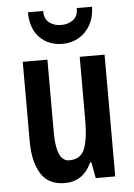

<svg xmlns="http://www.w3.org/2000/svg" viewBox="-54 -801 597 853"><g transform="rotate(-5 244.0 -375.0)"><path d="M426 -543V0H339L326 -71H320Q283 10 201 10Q128 10 94.5 -43.5Q61 -97 61 -189V-543H171V-218Q171 -89 229 -89Q280 -89 297.5 -132.5Q315 -176 315 -261V-543ZM389 -760Q388 -713 368.5 -678.5Q349 -644 316.5 -625.5Q284 -607 244 -607Q184 -607 144 -646Q104 -685 103 -760H171Q171 -724 193 -707.5Q215 -691 246 -691Q276 -691 298.5 -707Q321 -723 321 -760Z"/></g></svg>

Font: Noto Sans Tamil ExtraCondensed SemiBold
Style: Regular
Weight: 600
Width: 2
Designer: Jelle Bosma - Monotype Design Team
Foundry: Monotype Imaging Inc.
Version: Version 2.004; ttfautohint (v1.8.4.7-5d5b)